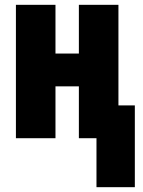

<svg xmlns="http://www.w3.org/2000/svg" viewBox="-20 -573 592 796"><path d="M539 203V-136H471V-553H307V-351H210V-553H46V0H210V-215H307V0H380V203Z"/></svg>

Font: Noto Sans Display Condensed Black
Style: Regular
Weight: 900
Width: 3
Designer: Monotype Design team
Foundry: Monotype Imaging Inc.
Version: 1.000